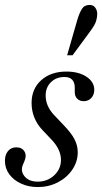

<svg xmlns="http://www.w3.org/2000/svg" viewBox="-22 -744 414 778"><path d="M131 14Q94 14 63.5 0Q33 -14 15.5 -38Q-2 -62 -2 -92Q-2 -117 10.5 -132Q23 -147 44 -147Q67 -147 77 -130.5Q87 -114 77 -91L71 -77Q60 -51 77.5 -29.5Q95 -8 131 -8Q170 -8 197.5 -33.5Q225 -59 225 -96Q225 -138 187 -178L150 -217Q106 -264 106 -327Q106 -384 145 -419Q184 -454 247 -454Q297 -454 328.5 -433Q360 -412 360 -380Q360 -360 348 -347Q336 -334 317 -334Q301 -334 291 -344Q281 -354 281 -370V-388Q281 -432 239 -432Q206 -432 184.5 -411Q163 -390 163 -357Q163 -314 197 -278L235 -238Q267 -205 280 -179.5Q293 -154 293 -127Q293 -89 271 -56.5Q249 -24 212 -5Q175 14 131 14ZM250 -520 292 -666Q300 -692 310 -708Q320 -724 341 -724Q356 -724 364 -713Q372 -702 372 -687Q372 -675 367.5 -659Q363 -643 342 -615L272 -520Z"/></svg>

Font: Baskervville
Style: Italic
Weight: 400
Italic angle: -18°
Designer: ANRT
Foundry: ANRT
Version: Version 1.100